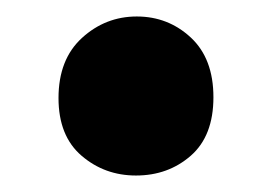

<svg xmlns="http://www.w3.org/2000/svg" viewBox="-20 -198 330 233"><path d="M145 15Q107 15 79 -9Q51 -33 51 -79Q51 -126 79.5 -152Q108 -178 146 -178Q184 -178 211.5 -152.5Q239 -127 239 -80Q239 -33 211.5 -9Q184 15 145 15Z"/></svg>

Font: Onest ExtraBold
Style: Regular
Weight: 800
Designer: Dmitri Voloshin, Andrey Kudryavtsev
Foundry: Dmitri Voloshin, Andrey Kudryavtsev
Version: Version 1.000;gftools[0.9.33]